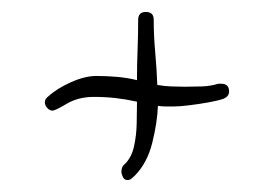

<svg xmlns="http://www.w3.org/2000/svg" viewBox="-20 -329 444 321"><path d="M363 -176Q363 -168 354 -164Q346 -161 329.5 -158Q313 -155 296.5 -153Q280 -151 271 -151Q264 -151 257.5 -151Q251 -151 244 -152Q243 -124 234.5 -90Q226 -56 205 -35Q203 -33 200 -30.5Q197 -28 193 -28Q188 -28 185.5 -33Q183 -38 183 -42Q183 -51 189 -55Q200 -66 204 -84Q208 -102 208.5 -121.5Q209 -141 209 -155V-159Q191 -163 173.5 -165Q156 -167 137 -167Q111 -167 91.5 -155.5Q72 -144 68 -144Q63 -144 59 -148.5Q55 -153 55 -158Q55 -164 61 -168Q75 -181 98.5 -191.5Q122 -202 141 -202Q158 -202 175.5 -200.5Q193 -199 209 -195Q209 -220 210 -245.5Q211 -271 211 -296Q211 -309 224 -309Q237 -309 237 -296Q237 -269 239.5 -241.5Q242 -214 243 -187Q254 -185 266 -184.5Q278 -184 289 -184Q303 -184 317.5 -184.5Q332 -185 345 -189H350Q363 -189 363 -176Z"/></svg>

Font: Ingrid Darling
Style: Regular
Weight: 400
Designer: Robert E. Leuschke
Foundry: Robert E. Leuschke
Version: Version 1.010; ttfautohint (v1.8.3)